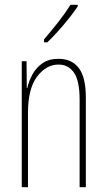

<svg xmlns="http://www.w3.org/2000/svg" viewBox="-20 -783 448 803"><path d="M225 -537Q280 -537 309.5 -498.5Q339 -460 339 -375V0H313V-365Q313 -445 289.5 -479Q266 -513 225 -513Q173 -513 135 -462.5Q97 -412 97 -311V0H71V-527H91L92 -415H94Q101 -445 116.5 -473Q132 -501 158.5 -519Q185 -537 225 -537ZM305 -756Q289 -732 266.5 -704Q244 -676 221 -650.5Q198 -625 178 -606H164V-618Q198 -658 224 -691Q250 -724 275 -763H305Z"/></svg>

Font: Noto Sans Lao ExtraCondensed Thin
Style: Regular
Weight: 100
Width: 2
Designer: Monotype Design Team
Foundry: Monotype Imaging Inc.
Version: Version 2.003; ttfautohint (v1.8.4.7-5d5b)